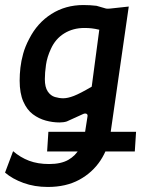

<svg xmlns="http://www.w3.org/2000/svg" viewBox="-30 -534 592 762"><path d="M160 208Q107 208 63 192Q19 176 -10 151L22 66Q51 91 85.5 104Q120 117 165 117Q212 117 241 100.5Q270 84 285.5 55.5Q301 27 307 -6L317 -70Q319 -79 314 -82Q309 -85 301 -82L235 -52Q229 -50 221.5 -49Q214 -48 206 -48Q179 -48 151.5 -55.5Q124 -63 100.5 -80.5Q77 -98 62.5 -131Q48 -164 48 -214Q48 -239 51 -265.5Q54 -292 62 -321Q70 -350 86 -380Q118 -443 174 -478.5Q230 -514 301 -514Q328 -514 353 -511L391 -500Q397 -499 407 -500L481 -508L409 -8Q401 54 369 102.5Q337 151 284.5 179.5Q232 208 160 208ZM157 67 162 -11H510L505 67ZM221 -144Q239 -144 263.5 -153.5Q288 -163 334 -190L364 -416Q347 -420 334 -421.5Q321 -423 305 -423Q260 -423 225 -401.5Q190 -380 172 -340Q157 -308 152.5 -276.5Q148 -245 148 -220Q148 -188 159.5 -171Q171 -154 188 -149Q205 -144 221 -144Z"/></svg>

Font: Finlandica Medium
Style: Italic
Weight: 500
Italic angle: -8°
Designer: Niklas Ekholm, Juho Hiilivirta, Jaakko Suomalainen
Foundry: Helsinki Type Studio
Version: Version 1.063